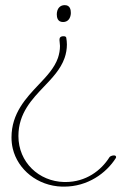

<svg xmlns="http://www.w3.org/2000/svg" viewBox="-20 -504 496 733"><path d="M209 -328.6C209 -313 206.1 -297.4 201.2 -282.7C187.5 -243.7 157.2 -211.9 127 -180.2C80.1 -130.4 23.9 -71.8 23.9 20.5C23.9 34.7 25.4 49.3 28.8 63.5C47.9 143.1 122.6 205.6 216.8 208.5H224.6C314.9 208.5 385.7 157.2 422.4 99.1C422.9 98.1 423.3 96.7 423.3 95.7C423.3 84.5 401.4 90.3 397.9 96.2C365.7 147.5 307.6 190.9 230 190.9H224.6C128.4 188.5 50.3 115.7 50.3 15.1C50.3 -71.8 102.5 -125.5 148.4 -173.8C178.7 -205.6 211.4 -239.3 226.6 -282.7C232.4 -299.3 235.4 -316.9 235.4 -334C235.4 -342.8 234.4 -351.6 232.9 -360.4C231.9 -363.8 228.5 -365.7 223.1 -365.7C210 -365.7 207 -359.8 207 -351.5C207 -344.8 209 -336.5 209 -328.6ZM250.5 -454.1C250.5 -466.3 248 -484.4 227.1 -484.4C208 -484.4 201.2 -470.2 199.2 -464.4C197.8 -460 196.8 -454.6 196.8 -449.7C196.8 -437.5 199.7 -419.9 220.7 -419.9C239.7 -419.9 246.1 -434.1 248 -439.9C249.5 -444.3 250.5 -449.2 250.5 -454.1Z"/></svg>

Font: WireWyrm
Style: Light
Weight: 200
Version: Version 001.000